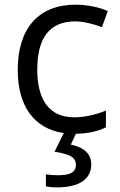

<svg xmlns="http://www.w3.org/2000/svg" viewBox="-20 -565 516 825"><path d="M140.1 -265.1C140.1 -403.8 194.3 -473.1 303.2 -473.1C335.9 -473.1 382.3 -462.4 418 -448.2L442.9 -517.1C413.6 -532.2 356.4 -544.9 305.2 -544.9C145.5 -544.9 56.2 -443.4 56.2 -264.2C56.2 -107.9 127.4 -11.7 253.9 6.8L214.4 86.9C250 92.3 273.9 99.6 287.1 107.9C299.8 116.7 306.2 127.9 306.2 142.1C306.2 177.2 279.3 188 228 188C209 188 191.9 186.5 177.2 184.1V235.8C191.9 238.8 207.5 240.2 224.1 240.2C321.8 240.2 372.1 204.1 372.1 141.1C372.1 97.2 342.8 68.8 284.2 56.2L306.2 9.8C357.9 8.8 400.9 -0.5 435.1 -18.1V-89.8C388.2 -70.8 342.3 -61 297.9 -61C193.8 -61 140.1 -133.8 140.1 -265.1Z"/></svg>

Font: Open Sans
Style: Regular
Weight: 400
Foundry: Ascender Corporation
Version: Version 1.100;PS 001.100;hotconv 1.0.88;makeotf.lib2.5.64775